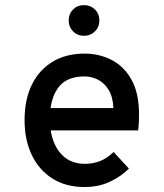

<svg xmlns="http://www.w3.org/2000/svg" viewBox="-20 -738 656 770"><path d="M319 12Q243.5 12 189.8 -22.2Q136 -56.5 107.2 -117Q78.5 -177.5 78.5 -256Q78.5 -339.5 108.2 -399.2Q138 -459 191.8 -491Q245.5 -523 319 -523Q379 -523 428.8 -497Q478.5 -471 508 -417.2Q537.5 -363.5 537.5 -280Q537.5 -267.5 537 -250.8Q536.5 -234 534 -215H158.5V-304.5H435Q432.5 -351 414.8 -379Q397 -407 371.5 -419.2Q346 -431.5 319 -431.5Q246 -431.5 213 -385.8Q180 -340 180 -262Q180 -179.5 217 -130.2Q254 -81 320.5 -81Q353 -81 381.5 -92.2Q410 -103.5 435.5 -128.5L497 -62Q465 -29.5 420 -8.8Q375 12 319 12ZM316.5 -594.5Q290.5 -594.5 273 -612.2Q255.5 -630 255.5 -656Q255.5 -682.5 273 -700Q290.5 -717.5 316.5 -717.5Q343 -717.5 360.8 -700Q378.5 -682.5 378.5 -656Q378.5 -630 360.8 -612.2Q343 -594.5 316.5 -594.5Z"/></svg>

Font: Overpass Mono Light SemiBold
Style: Regular
Weight: 600
Monospace: yes
Version: Version 4.000